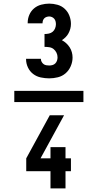

<svg xmlns="http://www.w3.org/2000/svg" viewBox="-20 -873 540 1061"><path d="M59 -309V-371H441V-309ZM252 -440Q229 -440 205.5 -445Q182 -450 163.5 -464Q145 -478 134.5 -500Q124 -522 124 -546V-548H206V-547Q206 -539 210 -531.5Q214 -524 220.5 -519Q227 -514 235.5 -512.5Q244 -511 252 -511Q261 -511 270 -513.5Q279 -516 285.5 -522.5Q292 -529 295 -538Q298 -547 298 -556Q298 -570 292 -582Q286 -594 276 -602Q266 -610 252.5 -612Q239 -614 226 -614V-685Q238 -685 250 -687.5Q262 -690 271 -697.5Q280 -705 284.5 -716.5Q289 -728 289 -739Q289 -747 287 -755Q285 -763 280 -769Q275 -775 267.5 -778.5Q260 -782 252 -782Q245 -782 237.5 -779.5Q230 -777 225 -772Q220 -767 217.5 -760Q215 -753 215 -745V-744H133V-747Q133 -770 142 -791Q151 -812 168 -826.5Q185 -841 207.5 -847Q230 -853 252 -853Q275 -853 298 -846.5Q321 -840 338 -824Q355 -808 363.5 -786Q372 -764 372 -741Q372 -727 368.5 -714Q365 -701 358.5 -689Q352 -677 342.5 -667.5Q333 -658 322 -651Q335 -644 346 -634Q357 -624 365 -611.5Q373 -599 377 -584.5Q381 -570 381 -555Q381 -531 371 -507.5Q361 -484 342.5 -468Q324 -452 300 -446Q276 -440 252 -440ZM259 168V73H125V2L255 -236H334L204 2H259V-60H342V2H372V73H342V168Z"/></svg>

Font: Iosevka
Style: Bold
Weight: 700
Monospace: yes
Designer: Belleve Invis
Foundry: Belleve Invis
Version: Version 32.5.0; ttfautohint (v1.8.4)